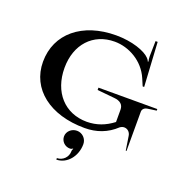

<svg xmlns="http://www.w3.org/2000/svg" viewBox="-154 -800 1169 1196"><g transform="rotate(20 430.0 -202.5)"><path d="M342 97.5C342 130.1 368.9 156.5 402 156.5C409 156.5 417 153.5 420 149.5L423 151.5C420 155.5 417 161.4 417 169.5C417 208.4 385.4 240 346.5 240V250C415.8 250 472 183.9 472 102.5C472 66.6 442.9 37 407 37C371.1 37 342 64.4 342 97.5ZM60 -295C60 -115 213.6 5 444 5C523.2 5 591.3 -19.9 648.6 -73.7C657.6 -80.3 667.2 -83.4 676.4 -83.4C697.3 -83.4 716 -67.7 719.5 -43L734 50H739V-210.5C739 -228.7 754.3 -240.4 773 -242.5L830 -250.5V-261H440V-245.5L553 -234.5C594.6 -231.2 616 -212.2 616 -178.5V-97.2C563.4 -57.1 508.8 -36.7 444 -36C296.6 -36 199 -144.3 199 -305C199 -461 295.3 -565 438 -565C532 -565 633.4 -509.4 676 -409.4L696 -362.4H706L689 -655H675L673 -553.6C673 -543.5 675 -527.6 677 -519.6L673 -518.6C671 -525.6 665.5 -532.8 660.2 -538.6C628 -573.4 538.8 -605 433.2 -605C209.3 -605 60 -481 60 -295Z"/></g></svg>

Font: Prida01
Style: Black
Weight: 900
Designer: gluk
Foundry: gluk
Version: Version 00.072